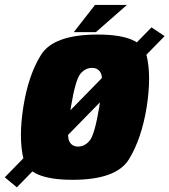

<svg xmlns="http://www.w3.org/2000/svg" viewBox="-83 -748 708 803"><path d="M-63 -6.5 -12.5 35.5 605.5 -597 550.5 -633.5ZM220.5 4Q403.5 4 456.2 -81.8Q509 -167.5 530.5 -300.5Q551 -431.5 529.8 -517.5Q508.5 -603.5 325.5 -603.5Q141.5 -603.5 88.5 -518.5Q35.5 -433.5 14.5 -300.5Q-6 -169 15.5 -82.5Q37 4 220.5 4ZM243.5 -135Q216 -135 205.5 -160Q195 -185 213.5 -300Q232.5 -414 253 -439Q273.5 -464 301.5 -464Q330 -464 340 -439.2Q350 -414.5 332 -300Q313 -185.5 292.2 -160.2Q271.5 -135 243.5 -135ZM225.5 -613.5H318L448 -727.5H314.5Z"/></svg>

Font: Anybody Condensed Black
Style: Italic
Weight: 900
Width: 3
Italic angle: -10°
Version: Version 1.113;gftools[0.9.25]